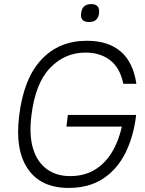

<svg xmlns="http://www.w3.org/2000/svg" viewBox="-20 -911 710 942"><path d="M378 -846Q383 -891 428 -891Q471 -891 466 -846Q461 -803 417 -803Q372 -803 378 -846ZM313 -347H648Q636 -243 596 -162Q556 -81 486.5 -35Q417 11 317 11Q180 11 116.5 -82.5Q53 -176 74 -343Q96 -525 182.5 -618Q269 -711 406 -711Q511 -711 572.5 -658Q634 -605 649 -500H585Q569 -578 520.5 -615.5Q472 -653 399 -653Q298 -653 225.5 -577.5Q153 -502 134 -343Q122 -247 142.5 -181Q163 -115 210 -81Q257 -47 324 -47Q393 -47 444 -77.5Q495 -108 528.5 -163Q562 -218 578 -290H306Z"/></svg>

Font: Haskoy Light
Style: Italic
Weight: 300
Designer: Ertekin Erdin
Foundry: Ertekin Erdin
Version: Version 2.000; ttfautohint (v1.8.4.7-5d5b)